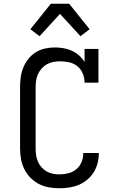

<svg xmlns="http://www.w3.org/2000/svg" viewBox="-20 -996 640 1024"><path d="M297 8Q269 8 240.5 3Q212 -2 187 -15Q162 -28 142 -48.5Q122 -69 109.5 -94.5Q97 -120 92 -148Q87 -176 87 -205V-530Q87 -557 90.5 -583.5Q94 -610 104 -635Q114 -660 131 -681.5Q148 -703 170.5 -717Q193 -731 219 -737Q245 -743 272 -743Q295 -743 318.5 -739Q342 -735 363 -725.5Q384 -716 401.5 -700.5Q419 -685 431 -665V-735H505V-555H431Q431 -580 421.5 -603.5Q412 -627 393 -642.5Q374 -658 349.5 -663.5Q325 -669 300 -669Q282 -669 264 -665.5Q246 -662 230.5 -653.5Q215 -645 202.5 -631Q190 -617 182.5 -600.5Q175 -584 172.5 -566Q170 -548 170 -530V-205Q170 -187 172.5 -169Q175 -151 182 -134.5Q189 -118 201 -104.5Q213 -91 228.5 -82Q244 -73 261.5 -69.5Q279 -66 297 -66Q321 -66 344.5 -72Q368 -78 386.5 -93Q405 -108 414.5 -131Q424 -154 424 -177V-180H507V-176Q507 -150 500 -124Q493 -98 479 -76Q465 -54 444.5 -37Q424 -20 400 -10Q376 0 349.5 4Q323 8 297 8ZM191 -803 142 -840 251 -976H349L458 -840L409 -803L300 -922Z"/></svg>

Font: Iosevka HT Extended
Style: Regular
Weight: 400
Width: 7
Monospace: yes
Designer: Belleve Invis
Foundry: Belleve Invis
Version: Version 32.3.0; ttfautohint (v1.8.4)